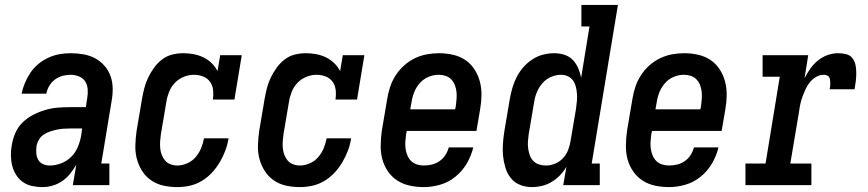

<svg xmlns="http://www.w3.org/2000/svg" viewBox="-20 -755 3540 783"><path d="M153 8Q153 8 153 8Q153 8 153 8Q131 8 110.5 3.5Q90 -1 73.5 -12.5Q57 -24 46 -41.5Q35 -59 30 -78.5Q25 -98 24.5 -120Q24 -142 28 -163Q32 -188 42.5 -212.5Q53 -237 72 -255.5Q91 -274 115 -286.5Q139 -299 164.5 -306.5Q190 -314 215 -316Q240 -318 265 -318H330L336 -357Q339 -374 337.5 -392Q336 -410 327 -423.5Q318 -437 301.5 -443.5Q285 -450 268 -450Q251 -450 234.5 -445.5Q218 -441 204 -430.5Q190 -420 181 -405Q172 -390 169 -373H68Q73 -396 82 -417.5Q91 -439 104.5 -459Q118 -479 137 -494.5Q156 -510 178 -520Q200 -530 222.5 -534Q245 -538 268 -538Q294 -538 320 -533.5Q346 -529 367.5 -517.5Q389 -506 405.5 -487.5Q422 -469 430.5 -445.5Q439 -422 439.5 -395.5Q440 -369 435 -342L393 -88H426V0H277L291 -83Q280 -64 266 -46.5Q252 -29 233.5 -16.5Q215 -4 194.5 2Q174 8 153 8ZM183 -80Q206 -80 229.5 -89Q253 -98 270.5 -115.5Q288 -133 297.5 -156Q307 -179 311 -202L315 -231H265Q251 -231 237.5 -230Q224 -229 210.5 -226Q197 -223 183.5 -218.5Q170 -214 158 -206Q146 -198 138.5 -185Q131 -172 129 -159Q127 -145 128 -130.5Q129 -116 135.5 -104Q142 -92 155 -86Q168 -80 183 -80Z M703 8Q674 8 646.5 2Q619 -4 596.5 -19.5Q574 -35 559.5 -58Q545 -81 538 -107.5Q531 -134 532 -163.5Q533 -193 537 -221L559 -351Q563 -374 568.5 -395.5Q574 -417 584 -438Q594 -459 608 -478.5Q622 -498 641 -512.5Q660 -527 682.5 -532.5Q705 -538 727 -538Q749 -538 770 -534Q791 -530 809.5 -521Q828 -512 843 -497.5Q858 -483 867 -465L878 -530H966L936 -349H848Q851 -368 849 -387.5Q847 -407 836.5 -421.5Q826 -436 808.5 -443Q791 -450 771 -450Q750 -450 729 -441.5Q708 -433 692.5 -416.5Q677 -400 669 -379Q661 -358 658 -337L636 -207Q634 -193 633 -178.5Q632 -164 633.5 -149.5Q635 -135 640 -122.5Q645 -110 653.5 -100Q662 -90 675.5 -85Q689 -80 703 -80Q723 -80 743.5 -89Q764 -98 778 -114.5Q792 -131 800 -150.5Q808 -170 812 -191H912Q908 -165 899 -141Q890 -117 876.5 -94Q863 -71 844.5 -51Q826 -31 802.5 -17Q779 -3 753.5 2.5Q728 8 703 8Z M1203 8Q1174 8 1146.5 2Q1119 -4 1096.5 -19.5Q1074 -35 1059.5 -58Q1045 -81 1038 -107.5Q1031 -134 1032 -163.5Q1033 -193 1037 -221L1059 -351Q1063 -374 1068.5 -395.5Q1074 -417 1084 -438Q1094 -459 1108 -478.5Q1122 -498 1141 -512.5Q1160 -527 1182.5 -532.5Q1205 -538 1227 -538Q1249 -538 1270 -534Q1291 -530 1309.5 -521Q1328 -512 1343 -497.5Q1358 -483 1367 -465L1378 -530H1466L1436 -349H1348Q1351 -368 1349 -387.5Q1347 -407 1336.5 -421.5Q1326 -436 1308.5 -443Q1291 -450 1271 -450Q1250 -450 1229 -441.5Q1208 -433 1192.5 -416.5Q1177 -400 1169 -379Q1161 -358 1158 -337L1136 -207Q1134 -193 1133 -178.5Q1132 -164 1133.5 -149.5Q1135 -135 1140 -122.5Q1145 -110 1153.5 -100Q1162 -90 1175.5 -85Q1189 -80 1203 -80Q1223 -80 1243.5 -89Q1264 -98 1278 -114.5Q1292 -131 1300 -150.5Q1308 -170 1312 -191H1412Q1408 -165 1399 -141Q1390 -117 1376.5 -94Q1363 -71 1344.5 -51Q1326 -31 1302.5 -17Q1279 -3 1253.5 2.5Q1228 8 1203 8Z M1708 8Q1679 8 1651 2Q1623 -4 1600 -19Q1577 -34 1561.5 -57Q1546 -80 1539 -106.5Q1532 -133 1532.5 -162.5Q1533 -192 1537 -221L1559 -351Q1563 -376 1571 -400.5Q1579 -425 1593.5 -447.5Q1608 -470 1628 -488Q1648 -506 1672 -517.5Q1696 -529 1721 -533.5Q1746 -538 1771 -538Q1800 -538 1828 -531.5Q1856 -525 1878 -510Q1900 -495 1915 -472Q1930 -449 1937 -422Q1944 -395 1943.5 -366Q1943 -337 1938 -309L1923 -221H1639L1636 -207Q1634 -192 1633 -177.5Q1632 -163 1634 -148.5Q1636 -134 1641.5 -121Q1647 -108 1656.5 -98.5Q1666 -89 1680 -84.5Q1694 -80 1708 -80Q1725 -80 1741.5 -84Q1758 -88 1772.5 -98Q1787 -108 1796.5 -123Q1806 -138 1810 -154H1910Q1902 -120 1884 -89Q1866 -58 1838 -35Q1810 -12 1776 -2Q1742 8 1708 8ZM1836 -309 1839 -323Q1841 -338 1842 -352.5Q1843 -367 1841.5 -381Q1840 -395 1835 -408Q1830 -421 1820.5 -431Q1811 -441 1797.5 -445.5Q1784 -450 1769 -450Q1748 -450 1727.5 -441.5Q1707 -433 1692 -416Q1677 -399 1669 -378.5Q1661 -358 1658 -337L1653 -309Z M2150 8Q2124 8 2101 -1Q2078 -10 2063 -29Q2048 -48 2041 -71.5Q2034 -95 2031.5 -119.5Q2029 -144 2031 -170Q2033 -196 2037 -221L2059 -351Q2063 -374 2069.5 -396.5Q2076 -419 2087 -440.5Q2098 -462 2114 -480.5Q2130 -499 2150.5 -512.5Q2171 -526 2194 -532Q2217 -538 2240 -538Q2262 -538 2282 -531.5Q2302 -525 2316 -510.5Q2330 -496 2338 -477Q2346 -458 2350 -438L2384 -647H2351V-735H2500L2393 -88H2426V0H2277L2290 -75Q2279 -56 2263.5 -40Q2248 -24 2229.5 -13Q2211 -2 2190.5 3Q2170 8 2150 8ZM2206 -80Q2225 -80 2243.5 -87.5Q2262 -95 2276 -110Q2290 -125 2297 -143.5Q2304 -162 2307 -181L2329 -311Q2331 -326 2332.5 -341.5Q2334 -357 2333 -371.5Q2332 -386 2328.5 -400.5Q2325 -415 2317 -426.5Q2309 -438 2296 -444Q2283 -450 2268 -450Q2247 -450 2226.5 -441Q2206 -432 2191.5 -415Q2177 -398 2169 -378Q2161 -358 2158 -337L2136 -207Q2134 -193 2133 -178Q2132 -163 2134 -149Q2136 -135 2140.5 -122Q2145 -109 2154.5 -99Q2164 -89 2177.5 -84.5Q2191 -80 2206 -80Z M2708 8Q2679 8 2651 2Q2623 -4 2600 -19Q2577 -34 2561.5 -57Q2546 -80 2539 -106.5Q2532 -133 2532.5 -162.5Q2533 -192 2537 -221L2559 -351Q2563 -376 2571 -400.5Q2579 -425 2593.5 -447.5Q2608 -470 2628 -488Q2648 -506 2672 -517.5Q2696 -529 2721 -533.5Q2746 -538 2771 -538Q2800 -538 2828 -531.5Q2856 -525 2878 -510Q2900 -495 2915 -472Q2930 -449 2937 -422Q2944 -395 2943.5 -366Q2943 -337 2938 -309L2923 -221H2639L2636 -207Q2634 -192 2633 -177.5Q2632 -163 2634 -148.5Q2636 -134 2641.5 -121Q2647 -108 2656.5 -98.5Q2666 -89 2680 -84.5Q2694 -80 2708 -80Q2725 -80 2741.5 -84Q2758 -88 2772.5 -98Q2787 -108 2796.5 -123Q2806 -138 2810 -154H2910Q2902 -120 2884 -89Q2866 -58 2838 -35Q2810 -12 2776 -2Q2742 8 2708 8ZM2836 -309 2839 -323Q2841 -338 2842 -352.5Q2843 -367 2841.5 -381Q2840 -395 2835 -408Q2830 -421 2820.5 -431Q2811 -441 2797.5 -445.5Q2784 -450 2769 -450Q2748 -450 2727.5 -441.5Q2707 -433 2692 -416Q2677 -399 2669 -378.5Q2661 -358 2658 -337L2653 -309Z M3020 0V-88H3102L3160 -442H3090V-530H3276L3261 -436Q3271 -456 3284.5 -475Q3298 -494 3316 -508.5Q3334 -523 3355 -530.5Q3376 -538 3398 -538Q3415 -538 3431 -534Q3447 -530 3456.5 -517.5Q3466 -505 3469 -489.5Q3472 -474 3472 -457Q3472 -440 3470 -423.5Q3468 -407 3465 -391H3363Q3365 -397 3365.5 -403.5Q3366 -410 3366 -417Q3366 -424 3365 -430Q3364 -436 3361 -441Q3358 -446 3351.5 -448Q3345 -450 3339 -450Q3323 -450 3308.5 -441.5Q3294 -433 3283.5 -420.5Q3273 -408 3266 -393Q3259 -378 3253.5 -363.5Q3248 -349 3244.5 -333.5Q3241 -318 3239 -302L3203 -88H3289V0Z"/></svg>

Font: Iosevka Slab Semibold Oblique
Style: Regular
Weight: 600
Italic angle: -9°
Monospace: yes
Designer: Belleve Invis
Foundry: Belleve Invis
Version: Version 11.1.1; ttfautohint (v1.8.3)